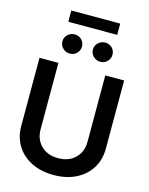

<svg xmlns="http://www.w3.org/2000/svg" viewBox="-155 -1187 1006 1294"><g transform="rotate(15 348.0 -540.0)"><path d="M511.7 -727.5H643.1V-252.4Q643.1 -174.3 606.2 -115Q569.3 -55.7 502.9 -22.2Q436.5 11.2 348.1 11.2Q259.3 11.2 192.6 -22.2Q126 -55.7 89.4 -115Q52.7 -174.3 52.7 -252.4V-727.5H184.6V-263.2Q184.6 -194.8 228.8 -150.6Q272.9 -106.4 348.1 -106.4Q422.9 -106.4 467.3 -150.6Q511.7 -194.8 511.7 -263.2ZM241.7 -807.6Q213.9 -807.1 193.4 -827.1Q172.9 -847.2 172.9 -874Q172.9 -902.8 193.4 -922.1Q213.9 -941.4 241.7 -941.4Q270.5 -941.4 290 -922.1Q309.6 -902.8 309.6 -874Q309.6 -847.2 290 -827.1Q270.5 -807.1 241.7 -807.6ZM454.6 -807.6Q426.8 -807.1 406.2 -827.1Q385.7 -847.2 385.7 -874Q385.7 -902.8 406.2 -922.1Q426.8 -941.4 454.6 -941.4Q483.4 -941.4 502.9 -922.1Q522.5 -902.8 522.5 -874Q522.5 -847.2 502.9 -827.1Q483.4 -807.1 454.6 -807.6ZM518.6 -1090.8V-1012.2H177.2V-1090.8Z"/></g></svg>

Font: Inter Tight SemiBold
Style: Regular
Weight: 600
Designer: Rasmus Andersson
Foundry: rsms
Version: Version 3.004; ttfautohint (v1.8.4.7-5d5b)